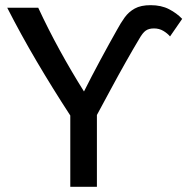

<svg xmlns="http://www.w3.org/2000/svg" viewBox="-20 -723 725 743"><path d="M252 0V-276Q183 -382 122 -485.5Q61 -589 8 -693H128Q166 -611 211 -529Q256 -447 305 -369Q334 -427 368.5 -491Q403 -555 433 -608Q447 -634 462.5 -655.5Q478 -677 501.5 -690Q525 -703 563 -703Q604 -703 634 -687.5Q664 -672 685 -650L638 -582Q628 -594 612 -603.5Q596 -613 576 -613Q556 -613 544 -604.5Q532 -596 519 -573Q495 -533 466.5 -482.5Q438 -432 409.5 -379Q381 -326 355 -278V0Z"/></svg>

Font: Ubuntu Sans Medium
Style: Regular
Weight: 500
Designer: Dalton Maag Ltd
Foundry: Dalton Maag Ltd
Version: Version 1.006; ttfautohint (v1.8.4.7-5d5b)